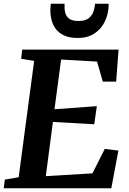

<svg xmlns="http://www.w3.org/2000/svg" viewBox="-26 -1009 691 1029"><path d="M-6 0 0 -46.5 74 -59 157 -682.5 87.5 -694 93 -743H609.5L596.5 -571.5H525L494 -679L301.5 -690L266 -423.5L493 -440L479 -343L257.5 -355.5L219.5 -65L469.5 -80L535.5 -211L608.5 -202L570.5 0ZM391.5 -805.5Q345 -805.5 315.5 -820Q286 -834.5 270.2 -857.8Q254.5 -881 248.8 -908Q243 -935 244 -960Q244.5 -967.5 245 -974.8Q245.5 -982 246.5 -989H320Q318.5 -963.5 323.2 -942.5Q328 -921.5 344.5 -909Q361 -896.5 395 -896.5Q432 -896.5 450.5 -912.2Q469 -928 475.8 -949.8Q482.5 -971.5 483.5 -989H556.5Q556.5 -937.5 537 -896Q517.5 -854.5 480.8 -830Q444 -805.5 391.5 -805.5Z"/></svg>

Font: Merriweather 20pt
Style: Bold Italic
Weight: 700
Italic angle: -7.8°
Version: Version 2.101